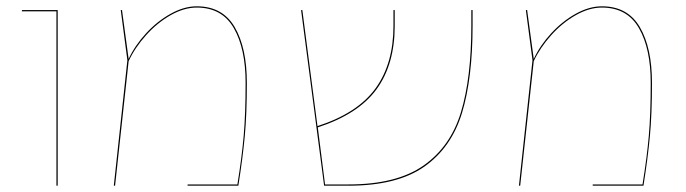

<svg xmlns="http://www.w3.org/2000/svg" viewBox="-20 -589 2176 609"><path d="M159 -553H49L50 -557H163V0H159Z M763 -326Q763 -228 756.5 -158Q750 -88 736 0H575V-4H733Q747 -90 753 -159Q759 -228 759 -326Q759 -435 721.5 -500Q684 -565 604 -565Q564 -565 521.5 -541Q479 -517 443.5 -477.5Q408 -438 388 -395L345 0H341L384 -398L363 -557H367L388 -402Q408 -445 443.5 -483.5Q479 -522 521.5 -545.5Q564 -569 604 -569Q686 -569 724.5 -503Q763 -437 763 -326Z M1479 -557V-508Q1479 -341 1445.5 -231Q1412 -121 1326 -60.5Q1240 0 1086 0H1008L935 -557H939L987 -189Q1114 -230 1171 -308.5Q1228 -387 1228 -507V-557H1232V-507Q1232 -385 1174.5 -306Q1117 -227 988 -185L1011 -4H1086Q1238 -4 1323.5 -64Q1409 -124 1442 -233Q1475 -342 1475 -508V-557Z M2048 -326Q2048 -228 2041.5 -158Q2035 -88 2021 0H1860V-4H2018Q2032 -90 2038 -159Q2044 -228 2044 -326Q2044 -435 2006.5 -500Q1969 -565 1889 -565Q1849 -565 1806.5 -541Q1764 -517 1728.5 -477.5Q1693 -438 1673 -395L1630 0H1626L1669 -398L1648 -557H1652L1673 -402Q1693 -445 1728.5 -483.5Q1764 -522 1806.5 -545.5Q1849 -569 1889 -569Q1971 -569 2009.5 -503Q2048 -437 2048 -326Z"/></svg>

Font: FiraGO Four
Style: Regular
Weight: 100
Designer: bBox Type
Foundry: bBox Type GmbH
Version: Version 1.001